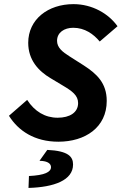

<svg xmlns="http://www.w3.org/2000/svg" viewBox="-20 -684 640 943"><path d="M266.8 12C398.3 12 504.2 -58.1 504.2 -188.3C504.2 -276 455.6 -321 392.2 -362.2L321.8 -407C286.6 -429.1 260.2 -450.2 260.2 -483.6C260.2 -523.9 295 -547.6 339.7 -547.6C396.1 -547.6 439.3 -516.8 469.8 -480.1L557.2 -555.1C513.2 -617.1 433.1 -663.7 340.8 -663.7C215.9 -663.7 118.6 -589.1 118.6 -473.7C118.6 -389.7 168.6 -335.4 227.8 -300.3L288.4 -263.9C334.8 -236.4 363.6 -215.5 363.6 -177.7C363.6 -131.6 322.8 -105.8 263.2 -105.8C201.2 -105.8 150.2 -136.6 113.4 -193.3L24 -115.4C69.7 -41.9 149.5 12 266.8 12ZM120 239C245.5 235.5 338.8 201.5 338.8 124C338.8 85.8 316.2 57.1 212.2 52.2L174 105.8C217.3 106.4 230.5 121.8 230.5 136.9C230.5 160.8 200 176.8 122.2 180.5L120 239Z"/></svg>

Font: Source Code Variable
Style: Italic
Weight: 400
Italic angle: -11°
Monospace: yes
Designer: Paul D. Hunt, Teo Tuominen
Foundry: Adobe Systems Incorporated
Version: Version 1.005;PS 1.0;hotconv 16.6.54;makeotf.lib2.5.65590